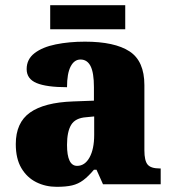

<svg xmlns="http://www.w3.org/2000/svg" viewBox="-20 -712 666 742"><path d="M199 10Q156 10 120 -8Q84 -26 62.5 -62.5Q41 -99 41 -155Q41 -238 96 -277Q151 -316 262 -320L343 -323V-375Q343 -431 330 -456.5Q317 -482 291 -482Q267 -482 253 -455Q239 -428 239 -375Q160 -375 121.5 -391Q83 -407 83 -445Q83 -483 113.5 -506.5Q144 -530 195.5 -540.5Q247 -551 308 -551Q423 -551 480.5 -513.5Q538 -476 538 -383V-131Q538 -91 550.5 -76Q563 -61 597 -61H601V0H378L353 -56H343Q321 -30 301.5 -15.5Q282 -1 258.5 4.5Q235 10 199 10ZM278 -71Q308 -71 326 -103.5Q344 -136 344 -191V-262L313 -259Q271 -256 255 -229.5Q239 -203 239 -152Q239 -71 278 -71ZM174 -599V-692H464V-599Z"/></svg>

Font: Noto Serif Sinhala Black
Style: Regular
Weight: 900
Designer: Jelle Bosma - Monotype Design Team
Foundry: Monotype Imaging Inc.
Version: Version 2.007; ttfautohint (v1.8.4.7-5d5b)